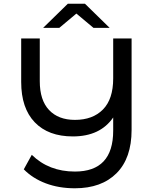

<svg xmlns="http://www.w3.org/2000/svg" viewBox="-20 -907 827 1033"><path d="M688 -700H589V-485C589 -411 570.7 -355.3 534 -318C497.3 -280.7 447 -262 383 -262C323.7 -262 277.3 -279.7 244 -315C210.7 -350.3 194 -402 194 -470V-700H94V-466C94 -372 118.3 -299.7 167 -249C215.7 -198.3 284 -173 372 -173C470 -173 542.3 -207 589 -275V-204C589 -57.3 520.3 16 383 16C289.7 16 212.3 -14 151 -74L108 4C140 36.7 179.5 61.8 226.5 79.5C273.5 97.2 325.7 106 383 106C478.3 106 553 79 607 25C661 -29 688 -106.7 688 -208ZM483 -757H570L437 -887H345L212 -757H299L391 -834Z"/></svg>

Font: ICO Headline
Style: Regular
Weight: 500
Designer: Julieta Ulanovsky
Foundry: Julieta Ulanovsky
Version: Version 7.200